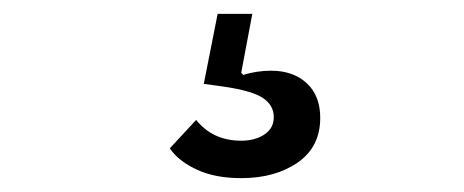

<svg xmlns="http://www.w3.org/2000/svg" viewBox="-20 -40 670 277"><path d="M225 174 263 133Q287 163 328 163Q348 163 361.5 154Q375 145 375 129Q375 112 359.5 101.5Q344 91 303 85L274 81L294 -20H344L328 65L331 68Q351 62 371 62Q403 62 422.5 80Q442 98 442 130Q442 172 409.5 194.5Q377 217 328 217Q290 217 263.5 204.5Q237 192 225 174Z"/></svg>

Font: IBM Plex Sans JP
Style: Regular
Weight: 400
Designer: Mike Abbink; Paul van der Laan; Pieter van Rosmalen; Wujin Sim; Yejin Wi; Jinhee Kim; Boomi Park; Yona Kim; Kichan Ma
Foundry: Sandoll Inc.
Version: Version 1.000